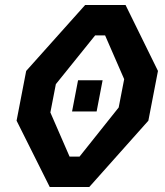

<svg xmlns="http://www.w3.org/2000/svg" viewBox="-20 -750 660 770"><path d="M269 -303H367.5L391.5 -428H293ZM46.5 -266 179.5 0H338L575 -266L613.5 -465.5L483.5 -730H321.5L85 -465.5ZM182 -299 204 -412.5 361.5 -608H401.5L478 -432.5L456 -319L299 -122H259Z"/></svg>

Font: Monaspace Krypton SemiBold
Style: Italic
Weight: 600
Italic angle: -11°
Designer: Riley Cran & the Lettermatic Team
Foundry: Lettermatic
Version: Version 1.101 (Monaspace Krypton)